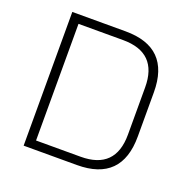

<svg xmlns="http://www.w3.org/2000/svg" viewBox="-123 -810 922 931"><g transform="rotate(20 337.5 -345.0)"><path d="M95 0V-690H370Q600 -690 600 -459V-231Q600 0 370 0ZM143 -44H373Q552 -44 552 -223V-467Q552 -646 373 -646H143Z"/></g></svg>

Font: Oxanium ExtraLight
Style: Regular
Weight: 200
Designer: Severin Meyer
Version: Version 2.000